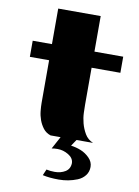

<svg xmlns="http://www.w3.org/2000/svg" viewBox="-100 -766 771 1065"><g transform="rotate(10 285.5 -233.0)"><path d="M31.2 -500H139.6V-700.2H378.9V-500H541V-409.2H378.9V-200.2Q378.9 -183.6 379.9 -155.3Q380.9 -127 388.7 -97.2Q396.5 -67.4 412.6 -40Q428.7 -12.7 459 0H366.2L341.8 36.1Q371.1 40 397.9 50.8Q424.8 61.5 446.8 83.5Q468.8 105.5 468.8 133.8Q468.8 162.1 452.6 182.6Q436.5 203.1 411.1 213.4Q385.7 223.6 359.9 228.5Q334 233.4 306.6 233.4Q253.9 233.4 215.8 224.6L230.5 190.4Q252 195.3 277.3 195.3Q311.5 195.3 336.9 179.7Q362.3 164.1 363.3 130.9Q362.3 102.5 333 85Q303.7 67.4 271.5 67.4Q252.9 67.4 238.3 70.3L276.4 0H219.7Q193.4 -8.8 177.7 -29.3Q162.1 -49.8 153.3 -74.2Q144.5 -98.6 142.1 -124.5Q139.6 -150.4 139.6 -169.9V-409.2H31.2Z"/></g></svg>

Font: Polsku
Style: Regular
Weight: 400
Designer: Sebastien Sanfilippo
Version: Version 1.1